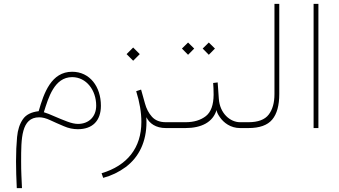

<svg xmlns="http://www.w3.org/2000/svg" viewBox="-20 -663 1757 994"><path d="M180.2 -87.4C142.1 -83 114.7 -69.3 98.6 -45.9C82 -22 71.8 8.8 68.4 46.4C64.9 84 63 125.5 63 171.9C63 216.3 64.5 259.8 66.9 311H93.8C92.3 287.6 91.3 265.6 90.8 244.6C89.8 223.6 89.4 199.7 89.4 171.9C89.4 54.7 89.4 -55.7 183.1 -55.7C199.7 -55.7 218.8 -50.8 240.7 -40.5C262.7 -30.3 285.6 -20 310.1 -9.8C334.5 1 358.9 5.9 382.8 5.9C458.5 5.9 502.4 -37.1 502.4 -115.7C502.4 -213.9 445.3 -291.5 353.5 -291.5C246.1 -291.5 207.5 -183.1 180.2 -87.4ZM478 -116.2C478 -59.1 439.9 -21.5 383.8 -21.5C368.7 -21.5 350.1 -25.4 328.1 -33.7C306.2 -42 284.2 -50.8 262.2 -60.5C240.2 -70.3 222.2 -77.6 207 -82C230.5 -157.2 261.2 -263.7 353.5 -263.7C427.2 -263.7 478 -195.8 478 -116.2Z M635.3 -382.8 669.4 -348.6 703.6 -382.8 669.4 -417ZM868.7 0V-30.3H838.9C807.6 -30.3 783.7 -39.6 766.6 -58.6C749.5 -77.6 737.8 -100.6 730.5 -127.4L710.4 -199.2L685.1 -190.9C703.1 -133.3 711.9 -80.1 711.9 -31.7C711.9 102.5 638.7 194.3 505.9 233.9L514.2 257.8C556.6 246.6 595.2 228 630.4 202.1C700.7 149.9 738.3 68.8 738.3 -30.8C738.3 -39.1 738.3 -47.9 737.8 -56.2C753.4 -24.4 786.1 0 838.9 0Z M1029.3 -411.6 1061 -379.4 1092.8 -411.6 1061 -442.9ZM921.9 -411.6 953.6 -379.4 985.4 -411.6 953.6 -442.9ZM849.1 0H939.5C1022.9 0 1082 -30.3 1101.1 -93.3C1102.1 -84 1107.4 -71.8 1117.7 -57.1C1137.7 -27.3 1174.3 0 1222.7 0H1251.5V-30.3H1222.7C1172.9 -30.3 1117.7 -74.7 1112.8 -152.8L1106.9 -236.3L1083.5 -233.4C1085 -216.3 1085.9 -196.3 1085.9 -172.4C1085.4 -119.6 1072.3 -83 1045.9 -62C1019 -41 983.9 -30.3 940.4 -30.3H849.1Z M1231.4 0H1265.6C1323.7 0 1364.7 -14.6 1389.2 -43.9C1413.6 -72.8 1425.8 -117.2 1425.8 -176.3V-643.1H1400.9V-175.8C1400.9 -131.3 1391.1 -95.7 1371.1 -69.8C1351.1 -43.5 1315.9 -30.3 1266.1 -30.3H1231.4Z M1603.5 -643.1V0H1628.4V-643.1Z"/></svg>

Font: Vazirmatn Thin
Style: Regular
Weight: 100
Designer: Saber Rastikerdar
Foundry: Saber Rastikerdar
Version: Version 33.003